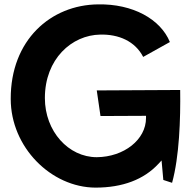

<svg xmlns="http://www.w3.org/2000/svg" viewBox="-20 -868 865 877"><path d="M29 -416C29 -196 213 -12 416 -11C540 -11 637 -48 703 -119L718 -135L726 -46L766 -33C799 -152 805 -324 803 -457L422 -455L439 -338L647 -339V-329C647 -230 546 -151 422 -150C293 -150 185 -268 185 -420C185 -599 308 -708 438 -710C522 -712 597 -680 634 -608L756 -676C713 -781 586 -851 428 -848C212 -846 28 -685 29 -416Z"/></svg>

Font: Rabbid Highway Sign IV
Style: Obl
Weight: 400
Foundry: Cannot Into Space Fonts
Version: Version 0.277